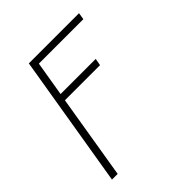

<svg xmlns="http://www.w3.org/2000/svg" viewBox="-200 -653 1001 1001"><g transform="rotate(-45 300.0 -152.5)"><path d="M51 215 173 -520H543L537 -482H209L177 -290H436L429 -251H170L93 215Z"/></g></svg>

Font: Iosevka XLt Ex Obl
Style: Regular
Weight: 200
Width: 7
Italic angle: -9°
Monospace: yes
Designer: Belleve Invis
Foundry: Belleve Invis
Version: Version 32.5.0; ttfautohint (v1.8.4)